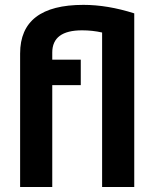

<svg xmlns="http://www.w3.org/2000/svg" viewBox="-20 -753 622 773"><path d="M391.1 -622.1Q352.1 -630.9 310.5 -630.9Q190.4 -630.9 190.4 -541.5V-512.7H305.2V-410.2H190.4V0H61V-537.6Q61 -733.4 315.9 -733.4Q413.1 -733.4 520.5 -699.2V0H391.1Z"/></svg>

Font: SansationBold
Style: Bold
Weight: 700
Designer: Bernd Montag
Version: Version 1.301